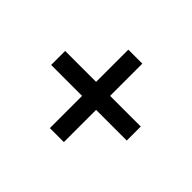

<svg xmlns="http://www.w3.org/2000/svg" viewBox="-91 -592 720 720"><g transform="rotate(-45 268.5 -232.5)"><path d="M306.2 -269H477.1V-194.8H306.2V-32.2H231.9V-194.8H61V-269H231.9V-433.1H306.2Z"/></g></svg>

Font: Linux Libertine G
Style: Bold
Weight: 700
Designer: Philipp H. Poll
Foundry: Philipp H. Poll
Version: Version 5.0.3